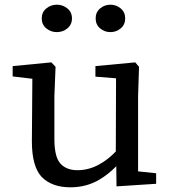

<svg xmlns="http://www.w3.org/2000/svg" viewBox="-20 -785 732 819"><path d="M514 -706.5Q514 -680 495 -664Q476 -648 451 -648Q426 -648 407 -664Q388 -680 388 -706.5Q388 -733 407 -749Q426 -765 451 -765Q476 -765 495 -749Q514 -733 514 -706.5ZM287 -706.5Q287 -680 267.5 -664Q248 -648 222.5 -648Q197 -648 177.5 -664Q158 -680 158 -706.5Q158 -733 177.5 -749Q197 -765 222.5 -765Q248 -765 267.5 -749Q287 -733 287 -706.5ZM157 -31Q116 -76 116 -182Q116 -184 118 -449L34 -459V-468V-503L199 -519L217 -500L212 -375V-192Q212 -116 237.5 -87.5Q263 -59 310.5 -59Q358 -59 402 -83Q441 -104 474 -139L475 -451L387 -458V-503L557 -519L573 -500L569 -374V-54L646 -46V-1L477 10L476 -76Q444 -43 406 -20Q350 14 280 14Q201 14 157 -31Z"/></svg>

Font: Early Summer Mincho Screen
Style: Regular
Weight: 400
Designer: GuiWonder
Version: Version 1.002